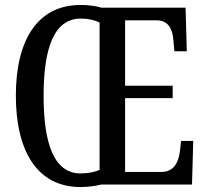

<svg xmlns="http://www.w3.org/2000/svg" viewBox="-20 -745 830 775"><path d="M305 10C332 10 365 6 388 0H755L760 -176H711L706 -133C700 -88 681 -51 631 -51H485V-349H677V-399H485V-663H612C660 -663 677 -627 680 -581L684 -538H734L729 -714H390C368 -721 334 -725 306 -725C129 -725 44 -580 44 -359C44 -137 129 10 305 10ZM305 -45C200 -45 156 -161 156 -358C156 -555 200 -670 306 -670C338 -670 362 -664 382 -654V-59C362 -51 337 -45 305 -45Z"/></svg>

Font: Noto Serif Georgian ExtraCondensed Medium
Style: Regular
Weight: 500
Width: 2
Designer: Monotype Design Team, Akaki Razmadze
Foundry: Google LLC
Version: Version 2.003